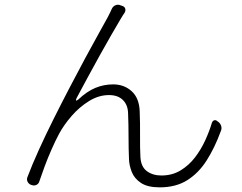

<svg xmlns="http://www.w3.org/2000/svg" viewBox="-20 -777 1040 826"><path d="M508 -751Q517 -747 519 -739Q521 -731 516 -722Q512 -716 508.5 -711Q505 -706 497 -692Q482 -667 458.5 -626Q435 -585 408.5 -537.5Q382 -490 356.5 -442.5Q331 -395 310 -356Q301 -337 317 -349Q354 -384 390.5 -399Q427 -414 467 -414Q514 -414 546.5 -384.5Q579 -355 581 -298Q583 -247 582.5 -195Q582 -143 584 -103Q586 -60 611.5 -41Q637 -22 674 -22Q721 -22 757 -44Q793 -66 819 -100Q845 -134 863 -173.5Q881 -213 891 -247Q894 -257 901.5 -259.5Q909 -262 917 -254L919 -253Q928 -246 931.5 -235Q935 -224 930 -213Q904 -142 869.5 -87.5Q835 -33 786 -2Q737 29 667 29Q615 29 586.5 10Q558 -9 547 -37Q536 -65 535 -91Q533 -137 533 -189.5Q533 -242 531 -290Q530 -326 508.5 -347Q487 -368 449 -368Q405 -368 363.5 -342.5Q322 -317 288.5 -278.5Q255 -240 234 -201Q218 -171 201.5 -133.5Q185 -96 171.5 -59.5Q158 -23 149 4Q146 14 136.5 18.5Q127 23 116 19L113 18Q103 14 98.5 4.5Q94 -5 98 -15Q118 -68 147 -132Q176 -196 210.5 -265Q245 -334 280 -401Q315 -468 347 -527.5Q379 -587 404.5 -632.5Q430 -678 443 -702Q456 -727 461 -739Q466 -750 477 -754.5Q488 -759 499 -754Z"/></svg>

Font: Chiron GoRound TC L
Style: Regular
Weight: 300
Designer: Ryoko NISHIZUKA 西塚涼子 (kana, bopomofo & ideographs); Paul D. Hunt (Latin, Greek & Cyrillic); Sandoll Communications 산돌커뮤니
Foundry: Adobe
Version: Version 1.000;hotconv 1.1.1;makeotfexe 2.6.0